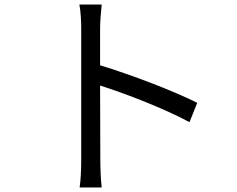

<svg xmlns="http://www.w3.org/2000/svg" viewBox="-20 -794 1040 844"><path d="M337 -88C337 -51 335 -2 330 30H427C423 -3 421 -57 421 -88L420 -418C531 -383 704 -316 813 -257L847 -342C742 -395 552 -467 420 -507V-670C420 -700 424 -743 427 -774H329C335 -743 337 -698 337 -670C337 -586 337 -144 337 -88Z"/></svg>

Font: GenYoGothic2 TW R
Style: Regular
Weight: 400
Version: Version 2.100;PS 2.1;hotconv 16.6.51;makeotf.lib2.5.65220 DE